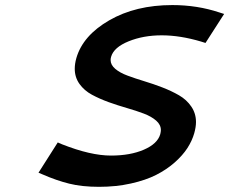

<svg xmlns="http://www.w3.org/2000/svg" viewBox="-20 -720 895 750"><path d="M653.3 -700.2Q750.5 -700.2 836.9 -671.4L855.5 -665.5L782.7 -552.2L765.6 -557.6Q683.6 -582 611.8 -582Q540 -582 482.4 -558.6Q424.8 -535.2 414.1 -498.5Q412.1 -492.2 412.1 -485.4Q412.1 -466.3 430.4 -450.9Q448.7 -435.5 478.3 -424.6Q507.8 -413.6 543.5 -402.8Q579.1 -392.1 614.5 -378.4Q649.9 -364.7 679.4 -347.7Q709 -330.6 727.3 -303.7Q745.6 -276.9 745.6 -243.2Q745.6 -224.1 738.8 -199.7Q730.5 -170.4 712.2 -141.8Q693.8 -113.3 662.4 -85.4Q630.9 -57.6 590.1 -36.9Q549.3 -16.1 491.5 -3.2Q433.6 9.8 366.7 9.8Q299.8 9.8 250 -2.7Q200.2 -15.1 146.5 -38.6L130.4 -45.4L205.6 -163.6L222.7 -156.2Q334 -112.3 413.6 -112.3Q488.8 -112.3 542 -135.3Q595.2 -158.2 606 -195.8Q608.4 -205.6 608.4 -211.9Q608.4 -232.9 589.8 -249Q571.3 -265.1 541.5 -276.4Q511.7 -287.6 476.1 -297.9Q440.4 -308.1 404.5 -321Q368.7 -334 338.9 -350.1Q309.1 -366.2 290.5 -392.1Q272 -418 272 -451.2Q272 -471.2 278.3 -493.2Q303.7 -581.1 406.7 -640.6Q509.8 -700.2 653.3 -700.2Z"/></svg>

Font: Cantarell
Style: Bold Italic
Weight: 700
Italic angle: -16°
Designer: Dave Crossland
Version: Version 1.004